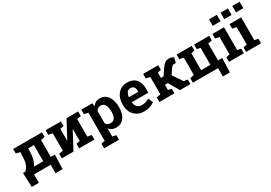

<svg xmlns="http://www.w3.org/2000/svg" viewBox="31 -1843 4410 3126"><g transform="rotate(-30 2236.0 -279.5)"><path d="M34.7 158.2 23.9 -110.4H69.8Q93.8 -135.3 109.4 -158.9Q125 -182.6 134.3 -209.7Q143.6 -236.8 148.2 -270.8Q152.8 -304.7 153.8 -350.1L155.8 -427.7L81.1 -442.4V-528.3H546.9H623V-442.4L546.9 -427.7V-109.4H623.5L613.8 158.2H481V0H168V158.2ZM232.9 -109.9H405.3V-414.6H297.9L296.4 -350.1Q294.4 -271.5 277.3 -212.2Q260.3 -152.8 232.9 -109.9Z M690.9 0V-85.4L767.1 -100.1V-427.7L690.9 -442.4V-528.3H909.7H978V-442.4L909.7 -427.7V-207.5L912.6 -207L1084.5 -528.3H1227.1H1302.7V-442.4L1227.1 -427.7V-100.1L1302.7 -85.4V0H1016.1V-85.4L1084.5 -100.1V-321.3L1081.5 -321.8L909.7 0Z M1368.7 203.1V117.2L1437.5 102.5V-427.7L1361.3 -442.4V-528.3H1568.4L1575.2 -466.8Q1598.6 -501 1631.8 -519.5Q1665 -538.1 1710.9 -538.1Q1774.9 -538.1 1820.3 -503.2Q1865.7 -468.3 1889.9 -405.8Q1914.1 -343.3 1914.1 -259.8V-249.5Q1914.1 -171.4 1889.9 -113Q1865.7 -54.7 1820.1 -22.2Q1774.4 10.3 1710 10.3Q1667.5 10.3 1635 -5.1Q1602.5 -20.5 1579.6 -50.3V102.5L1648.4 117.2V203.1ZM1667.5 -99.1Q1722.2 -99.1 1746.8 -139.6Q1771.5 -180.2 1771.5 -249.5V-259.8Q1771.5 -310.1 1760.3 -347.4Q1749 -384.8 1725.8 -406Q1702.6 -427.2 1666.5 -427.2Q1637.2 -427.2 1615 -414.1Q1592.8 -400.9 1579.6 -376.5V-145Q1592.8 -122.6 1615 -110.8Q1637.2 -99.1 1667.5 -99.1Z M2237.8 10.3Q2162.1 10.3 2105.5 -23.2Q2048.8 -56.6 2017.8 -115.2Q1986.8 -173.8 1986.8 -249V-268.6Q1986.8 -347.2 2016.1 -408Q2045.4 -468.8 2098.9 -503.7Q2152.3 -538.6 2225.1 -538.1Q2296.9 -538.1 2345.7 -509.8Q2394.5 -481.4 2419.9 -428.2Q2445.3 -375 2445.3 -299.3V-221.7H2134.8L2133.8 -218.8Q2136.7 -184.1 2151.1 -157Q2165.5 -129.9 2191.9 -114.5Q2218.3 -99.1 2255.9 -99.1Q2294.9 -99.1 2328.9 -109.1Q2362.8 -119.1 2395 -138.7L2433.6 -50.8Q2400.9 -24.4 2351.3 -7.1Q2301.8 10.3 2237.8 10.3ZM2135.7 -315.9H2312V-328.6Q2312 -360.8 2303.5 -384Q2294.9 -407.2 2276.1 -419.9Q2257.3 -432.6 2227.5 -432.6Q2199.2 -432.6 2179.7 -417.7Q2160.2 -402.8 2149.2 -377Q2138.2 -351.1 2134.3 -318.4Z M2524.9 0V-85.4L2601.1 -100.1V-427.7L2524.9 -442.4V-528.3H2808.1V-442.4L2743.2 -427.7V-327.1H2792L2871.1 -444.3Q2900.9 -490.2 2933.1 -513.4Q2965.3 -536.6 3011.2 -536.6Q3038.6 -536.6 3058.6 -529.8Q3078.6 -522.9 3097.7 -511.2L3073.7 -412.6Q3060.1 -416 3054.9 -417.2Q3049.8 -418.5 3042.5 -418.5Q3025.9 -418.5 3010.3 -407.2Q2994.6 -396 2982.9 -378.9L2914.6 -279.3L3037.1 -97.2L3108.9 -85.4V0H2913.1L2797.9 -197.8H2743.2V-100.1L2808.1 -85.4V0Z M3627.9 156.7V0H3154.3V-85.4L3230.5 -100.1V-427.7L3154.3 -442.4V-528.3H3437.5V-442.4L3372.6 -427.7V-109.4H3547.4V-427.7L3482.4 -442.4V-528.3H3766.1V-442.4L3690.4 -427.2V-108.9H3770L3760.3 156.7Z M3833.5 0V-85.4L3902.3 -100.1V-427.7L3826.2 -442.4V-528.3H4044.9V-100.1L4113.3 -85.4V0ZM3897.5 -640.1V-761.7H4044.9V-640.1Z M4155.8 0V-85.4L4224.6 -100.1V-427.7L4148.4 -442.4V-528.3H4367.2V-100.1L4435.5 -85.4V0ZM4335 -640.1V-761.7H4472.2V-640.1ZM4114.7 -640.1V-761.7H4252V-640.1Z"/></g></svg>

Font: Roboto Slab LO
Style: Bold
Weight: 700
Designer: Google
Version: Version 2.000